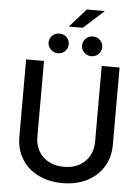

<svg xmlns="http://www.w3.org/2000/svg" viewBox="-66 -1086 838 1149"><g transform="rotate(5 353.0 -512.0)"><path d="M633.8 -707V-242.2Q633.8 -168.5 598.9 -110.8Q564 -53.2 500.2 -20.8Q436.5 11.7 353.5 11.7Q269.5 11.7 205.6 -20.5Q141.6 -52.7 106.9 -110.6Q72.3 -168.5 72.3 -242.2V-707H179.7V-251Q179.7 -203.1 200.9 -165.8Q222.2 -128.4 261.5 -107.2Q300.8 -85.9 353.5 -85.9Q405.8 -85.9 444.8 -107.2Q483.9 -128.4 505.1 -165.8Q526.4 -203.1 526.4 -251V-707ZM408.2 -1036.1H516.6L393.6 -924.8H309.6ZM197.3 -819.3Q197.3 -844.2 215.1 -861.1Q232.9 -877.9 257.8 -877.9Q284.2 -877.9 301.3 -861.1Q318.4 -844.2 318.4 -819.3Q318.4 -794.9 301.3 -777.3Q284.2 -759.8 258.8 -759.8Q242.7 -759.8 228.5 -767.8Q214.4 -775.9 205.8 -789.8Q197.3 -803.7 197.3 -819.3ZM398.4 -818.4Q398.4 -835 406.7 -848.9Q415 -862.8 428.7 -870.6Q442.4 -878.4 459 -877.9Q484.4 -878.4 502 -861.3Q519.5 -844.2 519.5 -819.3Q519.5 -803.2 511.5 -789.6Q503.4 -775.9 489.5 -767.8Q475.6 -759.8 459 -759.8Q442.9 -759.8 429 -767.8Q415 -775.9 406.7 -789.3Q398.4 -802.7 398.4 -818.4Z"/></g></svg>

Font: Pretendard JP Medium
Style: Regular
Weight: 500
Designer: Base glyphs from Inter by Rasmus Andersson; Hangeul glyphs from Noto Sans CJK(Source Han Sans) by Jang Soo-young and Kan
Foundry: Kil Hyung-jin
Version: Version 1.309